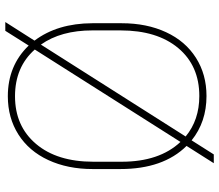

<svg xmlns="http://www.w3.org/2000/svg" viewBox="-70 -700 807 706"><g transform="rotate(-90 333.0 -346.5)"><path d="M601.1 -302.2Q601.1 -210 568.1 -138.9Q535.2 -67.9 474.1 -29.1Q413.1 9.8 333.5 9.8Q238.3 9.8 170.4 -44.9L118.7 36.6H86.4L149.9 -63.5Q64.9 -149.4 64.9 -307.1V-408.7Q64.9 -500.5 97.9 -571.8Q130.9 -643.1 192.1 -681.9Q253.4 -720.7 332.5 -720.7Q445.3 -720.7 519 -644L573.2 -730H605.5L537.1 -622.6Q600.6 -538.6 601.1 -409.7ZM91.8 -302.2Q91.8 -163.6 164.6 -85.9L504.4 -621.6Q439.9 -694.3 332.5 -694.3Q222.7 -694.3 157.2 -616.9Q91.8 -539.6 91.8 -406.2ZM574.7 -409.7Q574.7 -525.4 522.5 -599.1L184.6 -66.9Q245.1 -16.6 333.5 -16.6Q444.8 -16.6 509.8 -94.2Q574.7 -171.9 574.7 -306.2Z"/></g></svg>

Font: RobotoDraft Thin
Style: Regular
Weight: 250
Version: Version 2.001153; 2014